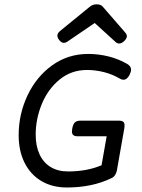

<svg xmlns="http://www.w3.org/2000/svg" viewBox="-20 -833 640 864"><path d="M441.9 -803.7 543.5 -686.5Q550.8 -678.2 550.8 -669.9Q550.8 -659.7 539.1 -648.4Q527.3 -637.2 516.1 -637.2Q507.8 -637.2 500.5 -643.6L406.2 -729.5L282.2 -645Q275.4 -640.1 267.6 -640.1Q255.9 -640.1 245.6 -653.8Q238.3 -663.6 238.3 -672.9Q238.3 -683.1 249.5 -692.9L385.3 -803.7Q397.5 -813.5 415 -813.5Q433.1 -813.5 441.9 -803.7ZM552.2 -545.4Q569.8 -535.2 569.8 -519.5Q569.8 -509.8 563 -496.1Q551.8 -474.1 535.2 -474.1Q528.3 -474.1 519.5 -479Q487.8 -498 449.2 -508.1Q410.6 -518.1 371.6 -518.1Q300.8 -518.1 248.3 -475.1Q195.8 -432.1 168.2 -365Q140.6 -297.9 140.6 -227.1Q140.6 -175.8 158 -138.4Q175.3 -101.1 208 -81.3Q240.7 -61.5 286.1 -61.5Q371.6 -61.5 437 -89.4L460 -219.7H329.6Q316.4 -219.7 310.1 -224.9Q303.7 -230 303.7 -241.7Q303.7 -247.6 305.2 -254.9Q308.6 -273.9 316.9 -282Q325.2 -290 341.8 -290H514.6Q528.3 -290 534.4 -285.2Q540.5 -280.3 540.5 -268.6Q540.5 -261.2 539.6 -256.8L505.9 -65.4Q503.4 -53.7 497.6 -44.9Q491.7 -36.1 482.4 -31.7Q395.5 10.7 280.8 10.7Q215.3 10.7 166.3 -18.3Q117.2 -47.4 90.6 -100.6Q64 -153.8 64 -224.6Q64 -319.3 103.8 -403.6Q143.6 -487.8 214.8 -539.1Q286.1 -590.3 377 -590.3Q423.3 -590.3 468.3 -579.1Q513.2 -567.9 552.2 -545.4Z"/></svg>

Font: Courier Prime Sans
Style: Italic
Weight: 400
Italic angle: -10°
Designer: Alan Dague-Greene
Foundry: Quote-Unquote Apps
Version: Version 3.020